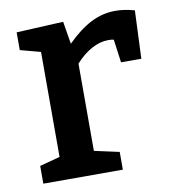

<svg xmlns="http://www.w3.org/2000/svg" viewBox="-67 -602 595 661"><g transform="rotate(-10 230.5 -271.5)"><path d="M446 -533 439 -365H368L357 -446Q351 -448 338 -448Q308 -448 278.5 -431.5Q249 -415 223 -386V-81L310 -62V0H32V-62L103 -81V-448L32 -467V-529L196 -537L209 -458Q252 -501 293 -522Q334 -543 379 -543Q410 -543 446 -533Z"/></g></svg>

Font: Bitter Pro SemiBold
Style: Regular
Weight: 600
Designer: Sol Matas, and Bitter project Authors
Foundry: Sol Matas
Version: Version 1.010